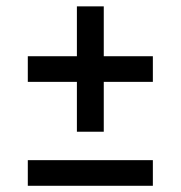

<svg xmlns="http://www.w3.org/2000/svg" viewBox="-20 -598 582 618"><path d="M227.5 -174V-334.5H69.5V-417H227.5V-577.5H314V-417H472V-334.5H314V-174ZM69.5 0V-82.5H472V0Z"/></svg>

Font: Encode Sans Md
Style: Regular
Weight: 500
Designer: Multiple Designers
Foundry: Impallari Type
Version: Version 3.002; ttfautohint (v1.8.3) -l 8 -r 50 -G 200 -x 14 